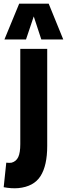

<svg xmlns="http://www.w3.org/2000/svg" viewBox="-70 -809 363 1041"><path d="M186 -18Q186 89 149.5 146Q113 203 29 211Q-8 214 -50 206L-36 73Q-19 75 -7 73Q18 66 29 42.5Q40 19 40 -28V-544H186ZM-46 -595 34 -789H194L273 -595H154L113 -720L71 -595Z"/></svg>

Font: Georama SemiCondensed
Style: Bold
Weight: 700
Width: 4
Designer: Jean-Baptiste Levee
Foundry: Production Type
Version: Version 1.000